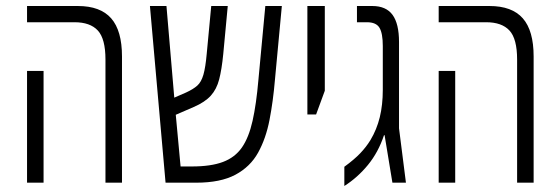

<svg xmlns="http://www.w3.org/2000/svg" viewBox="-20 -608 1861 639"><path d="M331 0V-410Q331 -479 305.5 -506.5Q280 -534 228 -534H70V-588H239Q314 -588 350 -547Q386 -506 386 -420V0ZM70 0V-372H125V0Z M531 0 479 -588H534L560 -283L599 -300Q623 -311 636.5 -323Q650 -335 657 -359.5Q664 -384 668 -429L683 -588H738L723 -428Q718 -377 709.5 -344Q701 -311 681.5 -289.5Q662 -268 625 -252L565 -226L581 -54H619Q682 -54 722 -69Q762 -84 785 -117Q808 -150 820.5 -205.5Q833 -261 840 -342L863 -588H918L895 -342Q889 -271 877 -209Q865 -147 839 -100Q813 -53 763.5 -26.5Q714 0 633 0Z M1003 -227V-588H1061V-306L1032 -227Z M1126 11V-53Q1159 -77 1179 -98Q1199 -119 1213 -142Q1234 -177 1244 -218Q1254 -259 1254 -309V-455Q1254 -497 1243 -515.5Q1232 -534 1201 -534H1168V-588H1219Q1265 -588 1286.5 -558.5Q1308 -529 1308 -468V-181L1331 0H1286L1260 -158H1258Q1239 -101 1204.5 -59Q1170 -17 1126 11Z M1701 0V-410Q1701 -479 1675.5 -506.5Q1650 -534 1598 -534H1440V-588H1609Q1684 -588 1720 -547Q1756 -506 1756 -420V0ZM1440 0V-372H1495V0Z"/></svg>

Font: Noto Sans Hebrew ExtraCondensed Light
Style: Regular
Weight: 300
Width: 2
Designer: Monotype Design Team
Foundry: Monotype Imaging Inc.
Version: Version 2.004; ttfautohint (v1.8.4.7-5d5b)